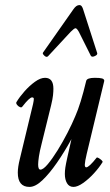

<svg xmlns="http://www.w3.org/2000/svg" viewBox="-20 -722 431 755"><path d="M96 13Q50 13 50 -43Q50 -65 58 -97L110 -313Q113 -327 113 -333Q113 -339 106 -339Q96 -339 68 -303Q65 -298 58 -301Q51 -304 46.5 -310.5Q42 -317 45 -321Q57 -341 76.5 -363Q96 -385 117.5 -400.5Q139 -416 157 -416Q190 -416 190 -373Q190 -362 188.5 -347.5Q187 -333 181 -308L144 -158Q136 -127 133 -106.5Q130 -86 130 -75Q130 -55 139 -55Q150 -55 168 -76.5Q186 -98 206.5 -131Q227 -164 245.5 -200Q264 -236 276 -265Q297 -312 319 -404Q322 -416 353 -416Q373 -416 381.5 -413.5Q390 -411 390 -404L321 -117Q314 -87 313.5 -75.5Q313 -64 319 -64Q330 -64 360 -102Q362 -104 368 -100.5Q374 -97 379.5 -92Q385 -87 383 -84Q370 -63 349.5 -40.5Q329 -18 307 -2.5Q285 13 269 13Q252 13 243.5 -1.5Q235 -16 235 -38Q235 -50 237 -63.5Q239 -77 245 -104L261 -175Q233 -124 203.5 -81.5Q174 -39 146.5 -13Q119 13 96 13ZM169 -501Q163 -495 154.5 -503Q146 -511 149 -515L269 -686Q280 -702 292 -702Q298 -702 301.5 -697Q305 -692 307 -685L362 -514Q365 -507 353 -501.5Q341 -496 337 -503L290 -597Q282 -611 277 -611Q272 -611 258 -597Z"/></svg>

Font: Junicode Two Beta Condensed Medium
Style: Italic
Weight: 500
Width: 3
Italic angle: -9°
Version: Version 1.053; ttfautohint (v1.8.4)